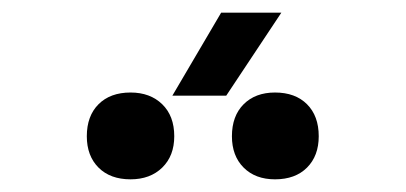

<svg xmlns="http://www.w3.org/2000/svg" viewBox="-20 -928 640 303"><path d="M252 -777 329 -908H424L337 -777ZM414 -645Q383 -645 364.5 -663.5Q346 -682 346 -713Q346 -745 364.5 -763.5Q383 -782 414 -782Q446 -782 464.5 -763.5Q483 -745 483 -713Q483 -682 464.5 -663.5Q446 -645 414 -645ZM186 -645Q154 -645 135.5 -663.5Q117 -682 117 -713Q117 -745 135.5 -763.5Q154 -782 186 -782Q217 -782 236 -763.5Q255 -745 255 -713Q255 -682 236 -663.5Q217 -645 186 -645Z"/></svg>

Font: JetBrains Mono SemiBold
Style: Regular
Weight: 472
Monospace: yes
Designer: Philipp Nurullin, Konstantin Bulenkov
Foundry: JetBrains
Version: Version 2.305; ttfautohint (v1.8.4.7-5d5b)